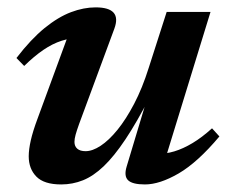

<svg xmlns="http://www.w3.org/2000/svg" viewBox="-20 -476 605 508"><path d="M315 -35 372 -224.5 376.5 -219.5Q342 -152.5 312 -107.5Q282 -62.5 254.5 -36.2Q227 -10 199.5 1Q172 12 142 12Q96.5 12 76.2 -8.8Q56 -29.5 56 -62.5Q56 -80.5 61.5 -104.8Q67 -129 79.5 -162.5L169.5 -407.5L191.5 -375.5Q167.5 -376 143.2 -368.2Q119 -360.5 94.5 -343.8Q70 -327 44 -301.5L23.5 -322.5Q62 -372.5 98 -401.8Q134 -431 167.8 -443.8Q201.5 -456.5 233 -456.5Q268 -456.5 280.5 -442.5Q293 -428.5 282.5 -400L189.5 -148.5Q183 -130.5 180 -119.5Q177 -108.5 177 -100.5Q177 -89 184.5 -82.5Q192 -76 206.5 -76Q224.5 -76 246.2 -90.2Q268 -104.5 290.8 -132.5Q313.5 -160.5 335 -201.5Q356.5 -242.5 373.5 -296.5L421 -444.5H537L412 -38L397 -69.5Q418 -68.5 441.2 -75.5Q464.5 -82.5 489.5 -97.5Q514.5 -112.5 541 -136.5L560.5 -115Q503 -46.5 452.8 -17.2Q402.5 12 363.5 12Q330.5 12 319 1Q307.5 -10 315 -35Z"/></svg>

Font: Newsreader 16pt 16pt SemiBold
Style: Italic
Weight: 600
Italic angle: -17°
Version: Version 1.003